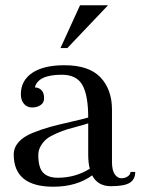

<svg xmlns="http://www.w3.org/2000/svg" viewBox="-20 -697 532 727"><path d="M283 -677H389L235 -515H209ZM112 -366Q126 -366 136.5 -356Q147 -346 147 -325Q147 -308 133.5 -299Q120 -290 102 -290Q83 -290 71 -303.5Q59 -317 59 -340Q59 -392 102 -421Q145 -450 224 -450Q317 -450 360.5 -404Q404 -358 404 -282V-84Q404 -52 414.5 -37Q425 -22 440 -22Q453 -22 463.5 -29Q474 -36 474 -46H492Q492 -18 471.5 -5Q451 8 400 8Q350 8 329 -33Q270 10 182 10Q32 10 32 -112Q32 -138 50.5 -159Q69 -180 104 -194Q139 -208 170 -216.5Q201 -225 247.5 -235.5Q294 -246 314 -252Q314 -336 292 -375Q270 -414 214 -414Q124 -414 112 -366ZM320 -58Q314 -80 314 -112V-230Q303 -226 276.5 -219Q250 -212 233.5 -207Q217 -202 194 -192Q171 -182 158 -172Q145 -162 135 -145.5Q125 -129 125 -110Q125 -62 143.5 -43Q162 -24 199 -24Q265 -24 320 -58Z"/></svg>

Font: Judson
Style: Regular
Weight: 400
Version: Version 20110429